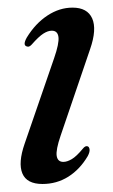

<svg xmlns="http://www.w3.org/2000/svg" viewBox="-20 -462 288 491"><path d="M142 -48Q151.5 -48 163.5 -55Q175.5 -62 192 -82Q198 -89.5 203.5 -88Q208 -87 209 -80.2Q210 -73.5 204.5 -63Q184.5 -29 154.8 -10.2Q125 8.5 88.5 8.5Q48.5 8.5 37.2 -18.5Q26 -45.5 43 -94.5L118.5 -313.5Q131.5 -351 129.5 -367.2Q127.5 -383.5 112.5 -383.5Q102.5 -383.5 90.8 -376Q79 -368.5 61 -348Q54.5 -341 49.5 -343Q37 -345.5 48.5 -366Q70.5 -402 101.2 -422.2Q132 -442.5 165.5 -442.5Q203.5 -442.5 215.8 -414.8Q228 -387 210.5 -336.5L135 -115Q122.5 -78.5 125 -63.2Q127.5 -48 142 -48Z"/></svg>

Font: Fraunces 144pt S050
Style: Italic
Weight: 400
Italic angle: -16°
Version: Version 1.000; ttfautohint (v1.8.3)